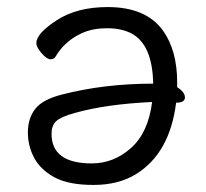

<svg xmlns="http://www.w3.org/2000/svg" viewBox="-20 -506 583 544"><path d="M482 -259Q504 -245 504 -230Q504 -215 479 -215Q461 -72 366 -13Q316 18 245 18Q174 18 134.5 -3.5Q95 -25 77 -58.5Q59 -92 59 -131Q59 -170 79.5 -197Q100 -224 155 -238Q275 -269 414 -269Q412 -381 351 -412Q323 -426 283.5 -426Q244 -426 214 -413Q164 -391 137 -345Q133 -338 123 -338Q113 -338 98 -355Q83 -372 83 -384Q83 -411 140.5 -448.5Q198 -486 285 -486Q394 -486 442 -419Q482 -363 482 -272ZM126 -127Q126 -43 240 -43Q302 -43 351 -86.5Q400 -130 411 -217Q281 -211 192 -186Q152 -175 139 -162.5Q126 -150 126 -127Z"/></svg>

Font: Moon Stars Kai T
Style: Regular
Weight: 400
Designer: GuiWonder
Version: Version 1.101